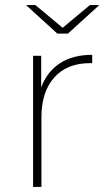

<svg xmlns="http://www.w3.org/2000/svg" viewBox="-20 -740 428 760"><path d="M111 0V-519H143V-394Q166 -456 217 -489.5Q268 -523 345 -523V-490Q338 -490 336 -490Q245 -490 194.5 -433Q144 -376 144 -276V0ZM207 -607 83 -720H120L228 -630L336 -720H373L249 -607Z"/></svg>

Font: Montserrat ExtraLight
Style: Regular
Weight: 200
Designer: Julieta Ulanovsky
Foundry: Julieta Ulanovsky
Version: Version 9.000; ttfautohint (v1.8.4.7-5d5b)